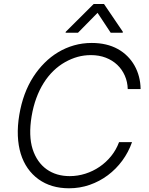

<svg xmlns="http://www.w3.org/2000/svg" viewBox="-20 -958 766 987"><path d="M79.2 -367.5Q98 -480.5 151.6 -563.6Q177.2 -603 209.2 -634.9Q241.1 -666.9 279.1 -689.6Q317.1 -712.4 360.4 -724.8Q403.8 -737.2 451.7 -737.2Q529.1 -737.2 585.6 -706Q613.3 -690.7 634.9 -669Q656.6 -647.4 671.5 -620.9Q686.4 -594.5 694.4 -563.9Q702.4 -533.4 702.8 -500H636.7Q635.7 -537.3 621.6 -569.2Q607.6 -601.2 582.9 -624.6Q558.2 -648.1 523.8 -661.4Q489.3 -674.7 447.4 -674.7Q411.9 -674.7 379.3 -665.7Q346.6 -656.6 314.3 -638.5Q282.3 -620.4 254.6 -593.6Q226.9 -566.8 204.7 -531.6Q182.5 -496.4 166.7 -453.5Q150.9 -410.5 142.4 -359.7Q126.1 -259.6 147.7 -191.4Q158.7 -157.3 177 -131.2Q195.3 -105.1 219.8 -87.7Q244.3 -70.3 274.1 -61.4Q304 -52.6 338.1 -52.6Q379.6 -52.6 419 -65.2Q458.5 -77.8 492 -100.7Q525.6 -123.6 551.5 -155.7Q577.4 -187.9 592 -227.3H658.7Q640.6 -175.8 608.7 -132.3Q576.7 -88.8 534.4 -57.2Q492.2 -25.6 441.4 -7.8Q390.6 9.9 334.9 9.9Q242.5 9.9 177.9 -36.6Q145.6 -60 122.5 -93Q99.4 -126.1 86.6 -167.8Q73.9 -209.5 71.7 -259.8Q69.6 -310 79.2 -367.5ZM317.1 -789.8 318.2 -794.7 461.6 -937.5H514.6L611.5 -794.7L610.8 -789.8H549L481.5 -892L381 -789.8Z"/></svg>

Font: Inter P Light
Style: Italic
Weight: 300
Italic angle: 9.39999°
Designer: Rasmus Andersson
Foundry: rsms
Version: Version 3.018;git-588b23468